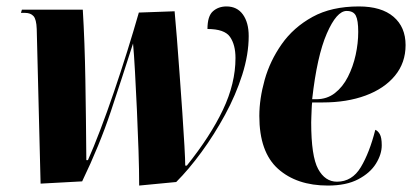

<svg xmlns="http://www.w3.org/2000/svg" viewBox="-20 -566 1279 596"><path d="M412 10Q412 -36 410 -98Q408 -160 405 -224.5Q402 -289 399 -344Q396 -399 393 -431Q359 -325 324 -220Q289 -115 235 -3L106 4L94 -476Q93 -506 84 -516Q75 -526 58 -526H45L48 -536H237Q243 -436 245 -318Q247 -200 248 -69H253Q270 -107 291 -162Q312 -217 333.5 -280Q355 -343 375 -407Q395 -471 411 -527L522 -531Q525 -501 529 -449Q533 -397 537.5 -336Q542 -275 546 -216.5Q550 -158 552.5 -113.5Q555 -69 555 -52H560Q633 -143 672 -225Q711 -307 711 -386Q711 -427 694 -451.5Q677 -476 624 -476Q624 -516 641 -531Q658 -546 683 -546Q716 -546 734 -521Q752 -496 752 -454Q752 -397 732 -334Q712 -271 678.5 -209.5Q645 -148 605.5 -94Q566 -40 527 -1Z M998 10Q901 10 843 -42Q785 -94 785 -206Q785 -259 801.5 -318Q818 -377 854.5 -429Q891 -481 950 -513.5Q1009 -546 1094 -546Q1164 -546 1201.5 -514Q1239 -482 1239 -426Q1239 -371 1206 -331Q1173 -291 1115 -269.5Q1057 -248 982 -248H949Q948 -242 947.5 -229Q947 -216 946.5 -203.5Q946 -191 946 -186Q946 -81 967.5 -41.5Q989 -2 1026 -2Q1073 -2 1100 -47Q1127 -92 1145 -163Q1153 -160 1159 -149.5Q1165 -139 1165 -115Q1165 -87 1147 -58Q1129 -29 1092 -9.5Q1055 10 998 10ZM962 -258Q995 -258 1019.5 -277Q1044 -296 1060 -327.5Q1076 -359 1084 -395.5Q1092 -432 1092 -467Q1092 -503 1084.5 -517.5Q1077 -532 1056 -532Q1025 -532 994.5 -462Q964 -392 949 -258Z"/></svg>

Font: Noto Serif Display ExtraCondensed Black
Style: Italic
Weight: 900
Width: 2
Italic angle: -12°
Designer: Monotype Design Team
Foundry: Monotype Imaging Inc.
Version: Version 2.009